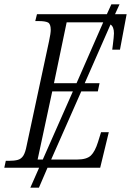

<svg xmlns="http://www.w3.org/2000/svg" viewBox="-39 -780 609 893"><path d="M-19 0 -12 -32H2Q28 -32 44 -36.5Q60 -41 69.5 -56Q79 -71 85 -103L189 -588Q197 -625 197 -641Q197 -669 184 -675.5Q171 -682 140 -682H125L133 -714H458L479 -760H517L496 -714H550L519 -549H483Q484 -557 486 -572.5Q488 -588 489.5 -603Q491 -618 491 -625Q491 -656 475 -666L355 -393H424L416 -355H339L199 -38H319Q364 -38 383.5 -56.5Q403 -75 417 -120L431 -165H467L427 0H182L142 93H102L143 0ZM212 -393H317L441 -676Q437 -676 433 -676H271ZM136 -38H160L300 -355H204Z"/></svg>

Font: Noto Serif Condensed Light
Style: Italic
Weight: 300
Width: 3
Italic angle: -12°
Designer: Monotype Design Team
Foundry: Monotype Imaging Inc.
Version: Version 2.014; ttfautohint (v1.8.4.7-5d5b)